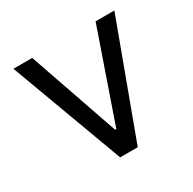

<svg xmlns="http://www.w3.org/2000/svg" viewBox="-126 -675 810 805"><g transform="rotate(-30 278.5 -272.5)"><path d="M321 0H235.8L34.1 -545.5H125L275.6 -110.8H281.2L431.8 -545.5H522.7Z"/></g></svg>

Font: Fast_Sans
Style: Regular
Weight: 400
Designer: Rasmus Andersson
Foundry: rsms
Version: Version 3.018;git-588b23468